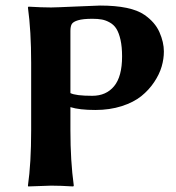

<svg xmlns="http://www.w3.org/2000/svg" viewBox="-20 -672 638 695"><path d="M234.9 -560.1C234.9 -570.8 236.5 -579 239.7 -584.7C243 -590.4 250.6 -595.1 262.5 -598.6C274.3 -602.2 291.8 -604 314.9 -604C328 -604 339.3 -603.1 348.9 -601.3C358.5 -599.5 368.2 -595.9 377.9 -590.3C387.7 -584.8 395.6 -577.1 401.6 -567.4C407.6 -557.6 412.5 -544.4 416.3 -527.6C420 -510.8 421.9 -490.9 421.9 -467.8C421.9 -419.3 412.3 -383.4 393.1 -360.1C373.9 -336.8 347.5 -325.2 314 -325.2C273.9 -325.2 247.6 -328.5 234.9 -335ZM92.8 -444.8V-200.2C92.8 -120.8 88.9 -54 81.1 0L82 2.9L165 0C187.8 0 214.5 1 245.1 2.9L247.1 0C238.9 -59.6 234.9 -126.3 234.9 -200.2V-284.2C256.7 -277.3 286.8 -273.9 325.2 -273.9C360 -273.9 391.8 -278.6 420.7 -287.8C449.5 -297.1 473.1 -309.2 491.5 -324C509.8 -338.8 525.4 -355.7 538.1 -374.8C550.8 -393.8 559.8 -412.6 565.2 -431.2C570.6 -449.7 573.2 -467.9 573.2 -485.8C573.2 -508 567.9 -531.2 557.1 -555.7C546.4 -579.8 528.3 -600.6 502.9 -618.2C470.7 -640.6 417 -651.9 341.8 -651.9C333.3 -651.9 304.4 -650.7 254.9 -648.4C205.4 -646.2 175.5 -645 165 -645C142.3 -645 114.9 -646 83 -647.9L81.1 -645C88.9 -588.1 92.8 -521.3 92.8 -444.8Z"/></svg>

Font: Linux Biolinum G
Style: Bold
Weight: 700
Designer: Philipp H. Poll
Foundry: Philipp H. Poll
Version: Version 1.1.0